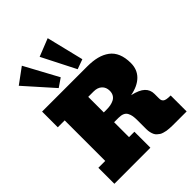

<svg xmlns="http://www.w3.org/2000/svg" viewBox="-314 -1327 1490 1490"><g transform="rotate(-45 431.0 -582.5)"><path d="M445.3 0Q316.4 0 49.8 0.5V-175.3H125V-620.1H49.3V-792.5H544.9Q605 -792.5 651.1 -780.8Q697.3 -769 732.2 -743.4Q767.1 -717.8 785.2 -674.6Q803.2 -631.3 803.2 -571.3Q803.2 -500.5 757.6 -455.1Q711.9 -409.7 627.9 -394Q700.7 -377.4 731.9 -347.7Q763.2 -317.9 763.2 -272.9V-227.5Q763.2 -213.4 765.4 -205.1Q767.6 -196.8 775.4 -189.2Q783.2 -181.6 799.6 -178.5Q815.9 -175.3 843.3 -175.3V0H715.3Q696.3 0 685.3 -0.2Q674.3 -0.5 656 -1.5Q637.7 -2.4 626.5 -4.6Q615.2 -6.8 599.9 -11.2Q584.5 -15.6 575 -21.7Q565.4 -27.8 554.9 -37.4Q544.4 -46.9 538.6 -59.1Q532.7 -71.3 528.8 -88.1Q524.9 -105 524.9 -125V-220.2Q524.9 -249 521.7 -268.3Q518.6 -287.6 509.5 -304.9Q500.5 -322.3 481.9 -330.6Q463.4 -338.9 434.1 -338.9H386.2V-175.3H445.3ZM413.1 -449.2Q438 -449.2 458.3 -453.1Q478.5 -457 496.6 -466.3Q514.6 -475.6 524.9 -493.2Q535.2 -510.7 535.2 -535.2Q535.2 -573.7 510.5 -596.9Q485.8 -620.1 442.4 -620.1H383.3V-449.2ZM482.9 -1164.6 557.6 -858.9 477.1 -829.6 336.4 -1106.4ZM189.9 -1155.3 339.8 -878.4 269.5 -830.1 63 -1062Z"/></g></svg>

Font: Bevan
Style: Regular
Weight: 400
Foundry: vernon adams
Version: Version 1.000